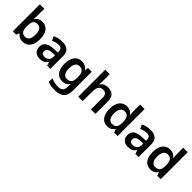

<svg xmlns="http://www.w3.org/2000/svg" viewBox="251 -2170 3820 3820"><g transform="rotate(45 2161.0 -260.0)"><path d="M207 -580V-760H81V0H175L198 -63H207C236 -24 282 10 363 10C491 10 577 -86 577 -272C577 -456 492 -552 366 -552C285 -552 236 -516 207 -471H201C204 -493 207 -537 207 -580ZM330 -450C406 -450 448 -391 448 -273C448 -157 406 -93 332 -93C236 -93 207 -156 207 -272V-283C208 -396 239 -450 330 -450Z M923 -552C848 -552 777 -533 724 -505L764 -417C813 -439 863 -457 917 -457C977 -457 1012 -430 1012 -361V-334L918 -331C751 -325 670 -270 670 -158C670 -43 742 10 839 10C929 10 972 -16 1019 -75H1023L1048 0H1137V-364C1137 -492 1063 -552 923 -552ZM946 -254 1012 -256V-210C1012 -127 955 -85 881 -85C832 -85 799 -105 799 -157C799 -215 835 -250 946 -254Z M1477 -552C1343 -552 1263 -446 1263 -270C1263 -94 1342 10 1474 10C1542 10 1597 -15 1634 -71H1638C1636 -55 1634 -24 1634 -4V10C1634 98 1589 145 1507 145C1431 145 1360 130 1299 103V207C1358 231 1422 240 1499 240C1673 240 1760 159 1760 4V-542H1655L1643 -472H1638C1600 -526 1545 -552 1477 -552ZM1510 -449C1601 -449 1641 -397 1641 -269V-250C1641 -134 1600 -90 1512 -90C1431 -90 1392 -151 1392 -268C1392 -387 1433 -449 1510 -449Z M2047 -579V-760H1921V0H2047V-265C2047 -384 2078 -450 2179 -450C2248 -450 2279 -409 2279 -328V0H2405V-353C2405 -492 2332 -552 2209 -552C2141 -552 2082 -526 2048 -471H2040C2043 -491 2047 -536 2047 -579Z M2742 10C2823 10 2871 -26 2902 -71H2907L2930 0H3028V-760H2902V-570C2902 -536 2907 -492 2911 -473H2905C2874 -517 2825 -552 2745 -552C2617 -552 2531 -456 2531 -270C2531 -85 2616 10 2742 10ZM2780 -92C2701 -92 2659 -153 2659 -268C2659 -383 2701 -449 2778 -449C2878 -449 2908 -385 2908 -269V-253C2907 -145 2873 -92 2780 -92Z M3405 -552C3330 -552 3259 -533 3206 -505L3246 -417C3295 -439 3345 -457 3399 -457C3459 -457 3494 -430 3494 -361V-334L3400 -331C3233 -325 3152 -270 3152 -158C3152 -43 3224 10 3321 10C3411 10 3454 -16 3501 -75H3505L3530 0H3619V-364C3619 -492 3545 -552 3405 -552ZM3428 -254 3494 -256V-210C3494 -127 3437 -85 3363 -85C3314 -85 3281 -105 3281 -157C3281 -215 3317 -250 3428 -254Z M3956 10C4037 10 4085 -26 4116 -71H4121L4144 0H4242V-760H4116V-570C4116 -536 4121 -492 4125 -473H4119C4088 -517 4039 -552 3959 -552C3831 -552 3745 -456 3745 -270C3745 -85 3830 10 3956 10ZM3994 -92C3915 -92 3873 -153 3873 -268C3873 -383 3915 -449 3992 -449C4092 -449 4122 -385 4122 -269V-253C4121 -145 4087 -92 3994 -92Z"/></g></svg>

Font: Noto Sans Ol Chiki SemiBold
Style: Regular
Weight: 600
Designer: Monotype Design Team, Lewis McGuffie
Foundry: Monotype Imaging Inc.
Version: Version 2.003